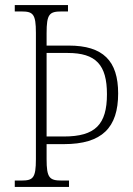

<svg xmlns="http://www.w3.org/2000/svg" viewBox="-20 -734 523 754"><path d="M38 0H251V-25H222C174 -25 163 -36 163 -109V-168H231C381 -168 444 -233 444 -367C444 -495 385 -555 250 -555H163V-604C163 -679 174 -689 222 -689H247V-714H38V-689H64C110 -689 121 -679 121 -605V-109C121 -35 110 -25 64 -25H38ZM231 -198H163V-526H246C357 -526 400 -479 400 -364C400 -245 354 -198 231 -198Z"/></svg>

Font: Noto Serif Devanagari Condensed ExtraLight
Style: Regular
Weight: 200
Width: 3
Designer: Universal Thirst, Indian Type Foundry and the Monotype Design Team
Foundry: Monotype Imaging Inc.
Version: Version 2.004